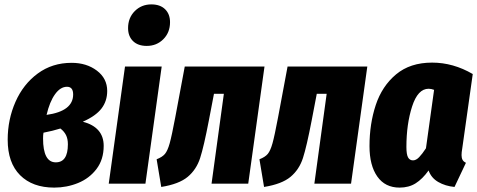

<svg xmlns="http://www.w3.org/2000/svg" viewBox="-20 -836 2172 874"><path d="M468 -422Q468 -376 442 -342Q416 -308 357 -282Q452 -257 452 -172Q452 -110 419.5 -67Q387 -24 335.5 -3Q284 18 227 18Q128 18 71.5 -38.5Q15 -95 15 -200Q15 -292 50.5 -372.5Q86 -453 152 -501.5Q218 -550 306 -550Q374 -550 421 -514.5Q468 -479 468 -422ZM192 -313Q313 -330 313 -406Q313 -441 285 -441Q255 -441 230.5 -407Q206 -373 192 -313ZM178 -232Q176 -222 176 -206Q176 -97 234 -97Q289 -97 289 -179Q289 -204 280.5 -221Q272 -238 255 -251Q220 -240 178 -232Z M716 -533 642 0H475L549 -533ZM563 -708Q563 -755 593.5 -785.5Q624 -816 669 -816Q709 -816 731.5 -794Q754 -772 754 -735Q754 -688 723.5 -657.5Q693 -627 648 -627Q608 -627 585.5 -649Q563 -671 563 -708Z M1110 0H943L999 -409H954L931 -289Q908 -169 891 -116.5Q874 -64 834.5 -31Q795 2 714 15L693 -111Q719 -121 731 -135.5Q743 -150 752.5 -184Q762 -218 778 -303L821 -533H1184Z M1578 0H1411L1467 -409H1422L1399 -289Q1376 -169 1359 -116.5Q1342 -64 1302.5 -31Q1263 2 1182 15L1161 -111Q1187 -121 1199 -135.5Q1211 -150 1220.5 -184Q1230 -218 1246 -303L1289 -533H1652Z M2132 -499 2084 -159Q2081 -143 2081 -130Q2081 -117 2085.5 -108.5Q2090 -100 2101 -95L2049 15Q2007 11 1975 -7.5Q1943 -26 1931 -60Q1903 -21 1872 -1.5Q1841 18 1799 18Q1733 18 1697.5 -32.5Q1662 -83 1662 -171Q1662 -272 1690.5 -358Q1719 -444 1783 -497.5Q1847 -551 1947 -551Q2043 -551 2132 -499ZM1830 -167Q1830 -133 1837.5 -119.5Q1845 -106 1860 -106Q1874 -106 1888 -120.5Q1902 -135 1919 -161L1956 -427Q1943 -432 1931 -432Q1882 -432 1856 -351.5Q1830 -271 1830 -167Z"/></svg>

Font: Fira Sans Extra Condensed ExtraBold
Style: Italic
Weight: 800
Width: 3
Italic angle: -8°
Designer: Carrois Corporate & Edenspiekermann AG
Foundry: Carrois Corporate GbR & Edenspiekermann AG
Version: Version 4.203